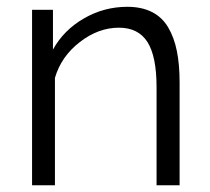

<svg xmlns="http://www.w3.org/2000/svg" viewBox="-20 -550 623 570"><path d="M513.2 0H444.8V-291Q444.8 -382.8 417.7 -425.3Q390.6 -467.8 333 -467.8Q272 -467.8 216.8 -425Q161.6 -382.3 143.1 -318.8V0H75.2V-521H137.2V-402.8Q168.9 -460.4 228.8 -495.1Q288.6 -529.8 357.9 -529.8Q400.4 -529.8 430.9 -514.4Q461.4 -499 479.2 -468.8Q497.1 -438.5 505.1 -398.4Q513.2 -358.4 513.2 -305.2Z"/></svg>

Font: Rawline
Style: Regular
Weight: 400
Designer: Matt McInerney, Pablo Impallari, Rodrigo Fuenzalida
Foundry: Matt McInerney, Pablo Impallari, Rodrigo Fuenzalida
Version: Version 4.020;PS 004.020;hotconv 1.0.88;makeotf.lib2.5.64775